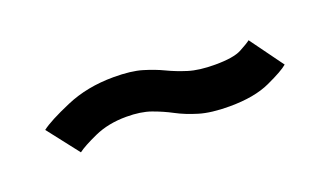

<svg xmlns="http://www.w3.org/2000/svg" viewBox="-30 -496 501 300"><g transform="rotate(-20 220.0 -345.5)"><path d="M317 -293.5Q286.5 -293.5 266.8 -299.5Q247 -305.5 232 -313.5Q217 -321.5 200.2 -327.5Q183.5 -333.5 159.5 -333.5Q129.5 -333.5 106.2 -323Q83 -312.5 74 -305.5L33.5 -357.5Q47 -368 82.5 -383.2Q118 -398.5 162 -398.5Q191 -398.5 209.2 -393Q227.5 -387.5 242 -380.5Q256.5 -373.5 274 -368Q291.5 -362.5 318 -362.5Q348.5 -362.5 361.8 -369.5Q375 -376.5 380 -380.5L420 -325.5Q411.5 -318 385 -305.8Q358.5 -293.5 317 -293.5Z"/></g></svg>

Font: Anybody ExtraExpanded Regular
Style: Italic
Weight: 400
Width: 8
Italic angle: -10°
Designer: Tyler Finck
Foundry: Etcetera Type Company
Version: Version 1.010; ttfautohint (v1.8.3) -l 8 -r 50 -G 200 -x 14 